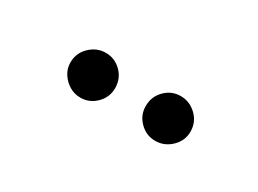

<svg xmlns="http://www.w3.org/2000/svg" viewBox="-23 -669 445 331"><g transform="rotate(30 199.5 -503.5)"><path d="M233 -503Q233 -522 246 -535Q259 -548 277 -548Q295 -548 308.5 -535Q322 -522 322 -503Q322 -485 308.5 -472Q295 -459 277 -459Q259 -459 246 -472Q233 -485 233 -503ZM83 -503Q83 -522 96.5 -535Q110 -548 128 -548Q146 -548 159 -535Q172 -522 172 -503Q172 -485 159 -472Q146 -459 128 -459Q116 -459 106 -465Q96 -471 89.5 -481Q83 -491 83 -503Z"/></g></svg>

Font: Libertinus Keyboard
Style: Regular
Weight: 700
Designer: Philipp H. Poll
Foundry: Khaled Hosny
Version: Version 6.7